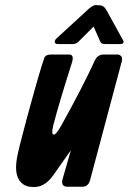

<svg xmlns="http://www.w3.org/2000/svg" viewBox="-20 -745 513 766"><path d="M353.5 -639.2 294.4 -580.1Q284.7 -570.3 273.9 -569.3Q271 -569.3 267.1 -569.3H211.4Q198.2 -569.3 198.2 -579.1Q198.7 -585.4 205.6 -591.8L335.4 -710.9Q352.1 -724.6 360.4 -724.6Q361.3 -724.6 362.8 -724.6L380.4 -723.6Q394 -722.2 402.8 -707.5Q403.3 -706.5 403.8 -706.1L470.2 -585.9Q477.1 -575.2 468.3 -570.8Q464.8 -569.3 460.4 -569.3H399.9Q385.7 -569.3 381.8 -575.7Q380.9 -577.6 379.4 -580.1ZM262.7 -145.5 205.6 -64.5Q193.8 -46.4 182.6 -33.2Q153.3 1 116.7 1H110.8Q89.4 1 73.2 -9.3Q34.2 -35.6 47.4 -113.3Q53.7 -149.4 85.4 -267.1Q139.2 -465.3 156.7 -513.7Q161.6 -526.9 181.2 -527.3H257.3Q266.6 -527.3 269.5 -518.6Q272 -510.7 266.1 -492.2Q214.4 -330.1 192.9 -246.1Q188.5 -228.5 188.5 -218.8Q188.5 -208 194.3 -208Q204.6 -208 226.1 -247.1Q309.1 -396.5 358.9 -504.9Q369.6 -526.4 391.1 -527.3H450.7Q454.6 -527.3 458.5 -524.9Q470.2 -518.1 466.3 -502L339.4 -26.4Q332.5 -1 310.1 0H249.5Q219.7 0 231 -35.2Z"/></svg>

Font: Allan
Style: Bold
Weight: 500
Italic angle: -14.3°
Version: Version 1.002